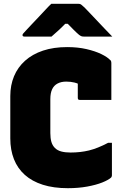

<svg xmlns="http://www.w3.org/2000/svg" viewBox="-20 -967 640 1007"><path d="M336 20Q261 20 204.5 2Q148 -16 110 -50Q72 -84 53 -132.5Q34 -181 34 -241V-463Q34 -520 53.5 -567Q73 -614 111.5 -648.5Q150 -683 205.5 -701.5Q261 -720 332 -720Q388 -720 433.5 -709.5Q479 -699 511 -683.5Q543 -668 558 -652Q561 -650 562 -647.5Q563 -645 563.5 -642Q564 -639 564 -635Q564 -590 564 -540.5Q564 -491 564 -443Q523 -443 481.5 -443Q440 -443 398 -443Q392 -443 390 -446Q388 -449 388 -454Q388 -466 388 -479.5Q388 -493 388 -511.5Q388 -530 388 -557L415 -515Q391 -529 371 -534Q351 -539 327 -539Q301 -539 282 -529Q263 -519 253.5 -499Q244 -479 244 -447V-269Q244 -242 249.5 -223Q255 -204 268 -191Q281 -178 301.5 -172.5Q322 -167 350 -167Q402 -167 447 -178Q492 -189 547 -218H567Q567 -196 567 -174.5Q567 -153 567 -132.5Q567 -112 567 -90.5Q567 -69 567 -47Q567 -44 566 -41.5Q565 -39 563 -36Q549 -23 516.5 -10Q484 3 437.5 11.5Q391 20 336 20ZM249 -947Q267 -947 293.5 -947Q320 -947 346.5 -947Q373 -947 392 -947Q400 -947 405 -943.5Q410 -940 423 -928Q430 -921 446.5 -903.5Q463 -886 484.5 -863.5Q506 -841 528 -817.5Q550 -794 569 -775Q534 -775 496 -775Q458 -775 423 -775Q412 -775 407 -777Q402 -779 395 -784Q384 -793 365.5 -811.5Q347 -830 313 -865L364 -842Q347 -842 329.5 -842Q312 -842 294 -842L344 -865Q312 -831 290.5 -811Q269 -791 250 -775H109Q105 -775 102.5 -776Q100 -777 99 -779Q98 -781 98 -783Q98 -787 101.5 -791Q105 -795 117 -808Q129 -821 146.5 -839.5Q164 -858 183.5 -878.5Q203 -899 220 -917.5Q237 -936 249 -947Z"/></svg>

Font: Recursive Black
Style: Regular
Weight: 900
Version: Version 1.085